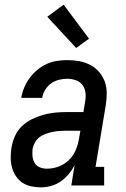

<svg xmlns="http://www.w3.org/2000/svg" viewBox="-20 -796 540 824"><path d="M156 8H155Q155 8 155 8Q155 8 155 8Q134 8 113 3.5Q92 -1 75.5 -12.5Q59 -24 48 -40.5Q37 -57 31.5 -77Q26 -97 26 -118.5Q26 -140 29 -161Q33 -186 43.5 -210.5Q54 -235 73 -253.5Q92 -272 116 -284Q140 -296 165 -303Q190 -310 214.5 -312.5Q239 -315 264 -315H338L345 -358Q349 -377 347 -396.5Q345 -416 334.5 -430.5Q324 -445 306 -451.5Q288 -458 268 -458Q251 -458 233 -453.5Q215 -449 199.5 -438Q184 -427 174 -410.5Q164 -394 161 -376H71Q75 -399 84 -420.5Q93 -442 107 -461Q121 -480 139.5 -495.5Q158 -511 179.5 -521Q201 -531 223.5 -534.5Q246 -538 268 -538Q295 -538 320 -533.5Q345 -529 367 -517.5Q389 -506 405 -487.5Q421 -469 429.5 -446Q438 -423 438 -397Q438 -371 434 -345L390 -80H427V0H286L300 -86Q289 -66 274 -48Q259 -30 240 -17Q221 -4 199 2Q177 8 156 8ZM181 -72Q206 -72 231 -81Q256 -90 275.5 -109Q295 -128 305 -152Q315 -176 319 -201L325 -235H264Q250 -235 235.5 -234Q221 -233 206.5 -230Q192 -227 177.5 -222Q163 -217 150.5 -208Q138 -199 130.5 -185.5Q123 -172 120 -158Q118 -142 119.5 -126Q121 -110 128.5 -97Q136 -84 150.5 -78Q165 -72 181 -72ZM307 -590 183 -724 253 -776 362 -630Z"/></svg>

Font: Iosevka Slab Medium Oblique
Style: Regular
Weight: 500
Italic angle: -9°
Monospace: yes
Designer: Belleve Invis
Foundry: Belleve Invis
Version: Version 11.1.1; ttfautohint (v1.8.3)